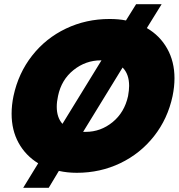

<svg xmlns="http://www.w3.org/2000/svg" viewBox="-20 -804 847 910"><path d="M161 -30Q101 -67 68 -127Q35 -187 35 -265Q35 -306 44 -349Q67 -457 132 -540Q197 -623 292.5 -668.5Q388 -714 499 -714Q543 -714 577 -707L625 -784H746L676 -671Q738 -635 772.5 -573.5Q807 -512 807 -433Q807 -393 798 -349Q775 -241 710 -158.5Q645 -76 550 -30.5Q455 15 344 15Q299 15 259 6L211 86H90ZM461 -518H458Q386 -518 328.5 -472Q271 -426 255 -349Q249 -322 249 -298Q249 -247 276 -217ZM386 -179Q457 -179 513.5 -225Q570 -271 587 -349Q592 -377 592 -397Q592 -453 561 -484L374 -179Z"/></svg>

Font: Prompt ExtraBold
Style: Italic
Weight: 800
Italic angle: -12°
Designer: Katatrad Team
Foundry: CadsonDemak
Version: Version 1.001